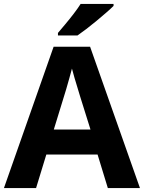

<svg xmlns="http://www.w3.org/2000/svg" viewBox="-20 -954 730 974"><path d="M527 0 475 -170H215L163 0H0L252 -717H437L690 0ZM387 -463Q382 -480 374 -506Q366 -532 358 -559Q350 -586 345 -606Q340 -586 331.5 -556.5Q323 -527 315.5 -500.5Q308 -474 304 -463L253 -297H439ZM556 -924Q542 -910 519 -890Q496 -870 469.5 -848Q443 -826 417.5 -806.5Q392 -787 373 -774H274V-787Q290 -806 311.5 -831.5Q333 -857 354 -884.5Q375 -912 389 -934H556Z"/></svg>

Font: Noto Sans Javanese
Style: Regular
Weight: 400
Designer: Monotype Design Team
Foundry: Monotype Imaging Inc.
Version: Version 2.004